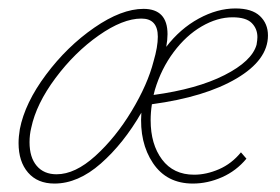

<svg xmlns="http://www.w3.org/2000/svg" viewBox="-20 -432 664 455"><path d="M615 -348Q615 -290 540.5 -246Q466 -202 340 -185Q337 -166 337 -147Q337 -90 364 -54Q391 -18 440 -18Q469 -18 499 -31Q529 -44 551 -71L564 -56Q540 -27 506 -12Q472 3 437 3Q375 3 342.5 -45.5Q310 -94 315 -165Q273 -92 219 -44.5Q165 3 109 3Q69 3 46.5 -23Q24 -49 24 -93Q24 -108 27 -126Q39 -188 89 -255Q139 -322 203.5 -366.5Q268 -411 320 -411Q377 -411 377 -351Q377 -338 374 -321Q407 -364 451 -388Q495 -412 538 -412Q577 -412 596 -394Q615 -376 615 -348ZM590 -344Q590 -364 576.5 -377.5Q563 -391 531 -391Q495 -391 458 -369.5Q421 -348 391.5 -308.5Q362 -269 347 -219L344 -207Q447 -221 512 -254Q577 -287 588 -326Q590 -338 590 -344ZM344 -287Q354 -321 354 -345Q354 -388 315 -388Q271 -388 214 -348Q157 -308 111.5 -247Q66 -186 54 -129Q50 -113 50 -95Q50 -59 67 -39Q84 -19 114 -19Q158 -19 206 -62.5Q254 -106 292 -169Q330 -232 344 -287Z"/></svg>

Font: Ysabeau Extralight
Style: Italic
Weight: 200
Italic angle: -12°
Designer: Christian Thalmann (Catharsis Fonts)
Version: Version 0.003